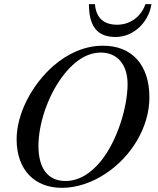

<svg xmlns="http://www.w3.org/2000/svg" viewBox="-20 -886 762 924"><path d="M680 -866C658 -804 605 -767 544 -767C476 -767 442 -803 437 -866H408C408 -763 445 -708 536 -708C623 -708 695 -778 709 -866ZM699 -418C699 -570 618 -667 474 -666C389 -666 306 -629 237 -569C133 -478 60 -338 60 -216C60 -67 148 18 278 18C352 18 427 -9 492 -53C611 -133 699 -272 699 -418ZM594 -481C594 -379 549 -214 465 -110C419 -54 362 -15 295 -15C211 -15 165 -75 165 -184C165 -284 206 -417 279 -516C328 -582 391 -633 465 -633C545 -633 594 -575 594 -481Z"/></svg>

Font: XITS
Style: Italic
Weight: 400
Italic angle: -16.33°
Designer: MicroPress Inc., with final additions and corrections provided by Coen Hoffman, Elsevier (retired)
Version: Version 1.107